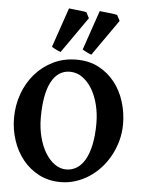

<svg xmlns="http://www.w3.org/2000/svg" viewBox="-60 -940 749 1003"><g transform="rotate(5 314.5 -439.0)"><path d="M455.6 -307.1Q455.6 -357.4 444.1 -404.1Q432.6 -450.7 411.4 -486.1Q390.1 -521.5 360.6 -542.7Q331.1 -564 294.9 -564Q262.7 -564 238 -547.1Q213.4 -530.3 196.8 -498Q180.2 -465.8 171.9 -419.2Q163.6 -372.6 163.6 -313Q163.6 -258.3 175.8 -210.9Q188 -163.6 209.2 -128.7Q230.5 -93.8 258.8 -73.7Q287.1 -53.7 319.3 -53.7Q348.6 -53.7 373.8 -69.1Q398.9 -84.5 417 -115.7Q435.1 -147 445.3 -194.8Q455.6 -242.7 455.6 -307.1ZM594.7 -315.9Q594.7 -271.5 583.7 -230Q572.8 -188.5 553 -151.6Q533.2 -114.7 505.9 -84.2Q478.5 -53.7 445.1 -31.7Q411.6 -9.8 373.8 2.4Q335.9 14.6 295.4 14.6Q232.9 14.6 182.6 -11.2Q132.3 -37.1 97.2 -80.6Q62 -124 43.2 -180.7Q24.4 -237.3 24.4 -298.8Q24.4 -365.2 46.1 -425.3Q67.9 -485.4 107.4 -530.8Q147 -576.2 201.9 -603Q256.8 -629.9 323.7 -629.9Q389.6 -629.9 440.2 -603.3Q490.7 -576.7 525.1 -532.7Q559.6 -488.8 577.1 -432.1Q594.7 -375.5 594.7 -315.9ZM236.8 -662.6Q232.9 -663.6 226.8 -666.3Q220.7 -668.9 213.9 -672.1Q207 -675.3 200.7 -679Q194.3 -682.6 189.5 -685.5L260.7 -893.1Q266.6 -892.1 280 -890.9Q293.5 -889.6 308.1 -887.9Q322.8 -886.2 335.4 -884.5Q348.1 -882.8 353 -880.9L368.7 -851.1ZM397.9 -662.6Q394 -663.6 387.9 -666.3Q381.8 -668.9 375 -672.1Q368.2 -675.3 361.8 -679Q355.5 -682.6 350.6 -685.5L421.9 -893.1Q427.7 -892.1 441.2 -890.9Q454.6 -889.6 469.2 -887.9Q483.9 -886.2 496.6 -884.5Q509.3 -882.8 514.2 -880.9L529.8 -851.1Z"/></g></svg>

Font: Gentium Book Basic
Style: Bold
Weight: 700
Designer: J. Victor Gaultney and Annie Olsen
Foundry: SIL International
Version: Version 1.102; 2013; Maintenance release